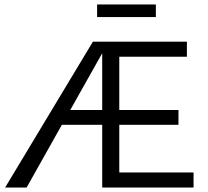

<svg xmlns="http://www.w3.org/2000/svg" viewBox="-20 -846 939 866"><path d="M683 -826V-769H418V-826ZM518 -68H853V0H441V-283H259L100 0H3L399 -658H823V-590H518V-350H785V-283H518ZM297 -350H441V-606Z"/></svg>

Font: EauTestText Medium
Style: Regular
Weight: 500
Designer: Christian Thalmann (Catharsis Fonts)
Version: Version 0.001;PS 000.001;hotconv 1.0.88;makeotf.lib2.5.64775